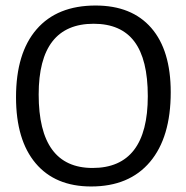

<svg xmlns="http://www.w3.org/2000/svg" viewBox="-20 -667 675 695"><path d="M527.5 -566C480.5 -620 413.3 -647 326 -647C233.3 -647 162.2 -618.3 112.5 -561C62.8 -503.7 38 -421.7 38 -315C38 -211.7 61.7 -132 109 -76C156.3 -20 223.3 8 310 8C402 8 473 -21.7 523 -81C573 -140.3 598 -224.3 598 -333C598 -434.3 574.5 -512 527.5 -566ZM120 -325C120 -495.7 186.3 -581 319 -581C385 -581 434.2 -559.5 466.5 -516.5C498.8 -473.5 515 -407.7 515 -319C515 -145.7 448.3 -59 315 -59C185 -59 120 -147.7 120 -325Z"/></svg>

Font: Alegreya Sans
Style: Regular
Weight: 400
Designer: Juan Pablo del Peral
Foundry: Huerta Tipografica
Version: Version 1.000;PS 001.000;hotconv 1.0.70;makeotf.lib2.5.58329